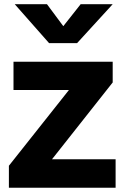

<svg xmlns="http://www.w3.org/2000/svg" viewBox="-20 -876 580 896"><path d="M21.5 0V-102.5L301.8 -456.1H43V-587.9H505.9V-491.2L222.7 -132.8H519.5V0ZM48.8 -856.4H199.2L275.4 -753.9L356.4 -856.4H505.9L339.8 -674.8H209Z"/></svg>

Font: Gothic A1 Black
Style: Regular
Weight: 900
Version: Version 2.50